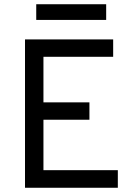

<svg xmlns="http://www.w3.org/2000/svg" viewBox="-20 -886 639 906"><path d="M98 0V-700H514V-618H185V-403H402V-321H185V-83H536V0ZM151 -792V-866H481V-792Z"/></svg>

Font: Overpass
Style: Regular
Weight: 400
Designer: Delve Withrington, Dave Bailey, Thomas Jockin
Foundry: Delve Fonts LLC
Version: Version 4.000